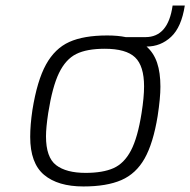

<svg xmlns="http://www.w3.org/2000/svg" viewBox="-20 -667 687 693"><path d="M509 -499Q535 -476 547 -440.5Q559 -405 559 -354Q559 -313 549 -248Q533 -150 502 -95Q471 -40 418 -17Q365 6 281 6Q189 6 139 -36Q89 -78 89 -173Q89 -216 97 -270Q114 -376 146 -434Q178 -492 230 -515.5Q282 -539 367 -539Q405 -539 434 -533H505Q587 -533 603 -647H647Q635 -569 597.5 -534Q560 -499 509 -499ZM500 -355Q500 -429 467.5 -460Q435 -491 358 -491Q293 -491 255 -472Q217 -453 193 -403.5Q169 -354 154 -259Q146 -206 146 -175Q146 -99 182.5 -71Q219 -43 289 -43Q351 -43 389.5 -60Q428 -77 452.5 -123.5Q477 -170 491 -259Q500 -316 500 -355Z"/></svg>

Font: Exo Light
Style: Italic
Weight: 300
Italic angle: -9°
Designer: Natanael Gama
Foundry: Natanael Gama
Version: Version 1.500; ttfautohint (v1.6)